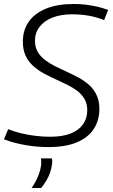

<svg xmlns="http://www.w3.org/2000/svg" viewBox="-30 -730 571 966"><path d="M514 -680 494 -629Q456 -644 416.5 -651Q377 -658 333 -658Q276 -658 234 -641.5Q192 -625 169 -595Q146 -565 146 -525Q146 -493 159.5 -469.5Q173 -446 196 -428.5Q219 -411 248 -396.5Q277 -382 308 -368Q339 -354 368 -338Q397 -322 420 -301Q443 -280 456.5 -250.5Q470 -221 470 -182Q470 -125 442 -81.5Q414 -38 357 -14Q300 10 213 10Q156 10 98 0Q40 -10 -10 -29L11 -80Q41 -68 76 -59.5Q111 -51 148.5 -46.5Q186 -42 222 -42Q285 -42 326 -58.5Q367 -75 388 -105Q409 -135 409 -175Q409 -208 395.5 -231.5Q382 -255 359 -272.5Q336 -290 307.5 -304Q279 -318 248 -332Q217 -346 188 -362Q159 -378 135.5 -399.5Q112 -421 98.5 -450.5Q85 -480 85 -521Q85 -578 114.5 -620.5Q144 -663 201.5 -686.5Q259 -710 341 -710Q373 -710 401 -706.5Q429 -703 457 -697Q485 -691 514 -680ZM176 67H231Q233 74 233 81Q233 88 232 95Q229 117 222 138Q215 159 203.5 178Q192 197 177 216H129Q150 185 162 155.5Q174 126 177 99Q178 89 177.5 81Q177 73 176 67Z"/></svg>

Font: Georama ExtraCondensed Thin Light
Style: Italic
Weight: 300
Italic angle: -9°
Version: Version 1.001